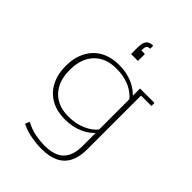

<svg xmlns="http://www.w3.org/2000/svg" viewBox="-225 -697 980 980"><g transform="rotate(45 265.0 -207.0)"><path d="M259 181Q225 181 184.5 174Q144 167 109 149L119 125Q154 144 189.5 151Q225 158 259 158Q330 158 363.5 124.5Q397 91 397 23V-72Q372 -46 337 -30Q292 -10 238 -10Q177 -10 134.5 -34.5Q92 -59 69.5 -103.5Q47 -148 47 -206Q47 -265 69.5 -309.5Q92 -354 134.5 -378.5Q177 -403 238 -403Q292 -403 337 -383Q372 -367 397 -341V-393H501V-371H426V17Q426 72 407.5 108.5Q389 145 352 163Q315 181 259 181ZM240 -33Q293 -33 335 -52Q374 -69 397 -97V-316Q374 -344 335 -362Q293 -380 240 -380Q163 -380 119.5 -334Q76 -288 76 -206Q76 -125 119.5 -79Q163 -33 240 -33ZM290 -595V-573Q274 -573 269 -565Q264 -557 264 -535H290V-485H240V-529Q240 -552 244.5 -566.5Q249 -581 260 -588Q271 -595 290 -595Z"/></g></svg>

Font: Rokkitt SemiBold Thin
Style: Regular
Weight: 250
Version: Version 3.103